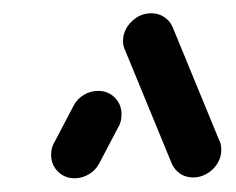

<svg xmlns="http://www.w3.org/2000/svg" viewBox="-20 -539 350 285"><path d="M90.7 -274.4Q75.9 -274.4 65.9 -284.4Q55.9 -294.4 55.9 -309.3Q55.9 -320.4 61.1 -328.5L89.3 -382.2Q94.4 -392.2 104.4 -398.1Q114.4 -404.1 125.6 -404.1Q140.4 -404.1 150.4 -394.1Q160.4 -384.1 160.4 -369.3Q160.4 -357.4 155.2 -349.6L127 -295.9Q121.5 -285.9 111.7 -280.2Q101.9 -274.4 90.7 -274.4ZM308.5 -316.3Q308.5 -305.6 302.6 -296.1Q296.7 -286.7 287 -281.1Q277.4 -275.6 266.7 -275.6Q255.9 -275.6 247.8 -280.9Q239.6 -286.3 235.2 -295.6L166.3 -463Q162.6 -470.4 162.6 -477.8Q162.6 -494.4 175.2 -506.9Q187.8 -519.3 204.4 -519.3Q215.2 -519.3 223.5 -513.9Q231.9 -508.5 235.9 -499.6L304.8 -332.2Q308.5 -325.9 308.5 -316.3Z"/></svg>

Font: 26F Galaxy Sans
Style: Bold Italic
Weight: 700
Italic angle: -5°
Designer: C₂₉H₂₅N₃O₅
Version: Version 1.200